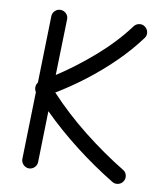

<svg xmlns="http://www.w3.org/2000/svg" viewBox="-83 -770 762 876"><g transform="rotate(10 298.5 -332.5)"><path d="M109.4 36.6Q94.2 36.1 83.7 25.1Q73.2 14.2 73.2 -1L81.1 -312Q74.7 -320.3 74.7 -333.3Q74.7 -346.2 82.5 -356L90.3 -665Q90.8 -680.2 101.8 -690.7Q112.8 -701.2 127.9 -700.7Q143.1 -700.2 153.6 -689.5Q164.1 -678.7 163.6 -663.6L156.7 -404.3Q242.7 -460 325.4 -532.2Q408.2 -604.5 467.8 -684.6Q477.1 -696.8 491.9 -699.2Q506.8 -701.7 519 -692.4Q531.2 -683.1 533.7 -668.2Q536.1 -653.3 526.9 -641.1Q480 -577.6 420.4 -519.5Q360.8 -461.4 296.1 -412.1Q231.4 -362.8 168.5 -325.2Q247.1 -240.7 341.1 -166.3Q435.1 -91.8 535.2 -30.8Q547.9 -22.9 551 -8.1Q554.2 6.8 545.9 19.5Q538.1 32.2 522.9 35.6Q507.8 39.1 495.1 30.8Q404.3 -24.4 316.7 -92Q229 -159.7 152.3 -235.8L146.5 0.5Q146 15.6 135.3 26.1Q124.5 36.6 109.4 36.6Z"/></g></svg>

Font: Mikhak-DS1-FD Regular
Style: Regular
Weight: 400
Designer: Amin Abedi
Version: Version 3.2